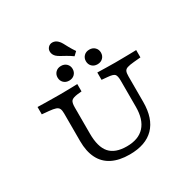

<svg xmlns="http://www.w3.org/2000/svg" viewBox="-195 -1082 1272 1281"><g transform="rotate(-30 441.5 -442.0)"><path d="M202.4 -369.4V-445.2Q202.4 -468.7 196.5 -481.6Q190.5 -494.5 173.4 -500.6Q156.3 -506.6 122.8 -509.7L70.2 -514.5V-571Q94.1 -570.2 123.2 -569.8Q152.3 -569.4 181.4 -569Q210.5 -568.5 234.7 -568.5H242.8H247Q266.3 -568.5 288.9 -569Q311.5 -569.4 334.6 -569.8Q357.6 -570.2 376.4 -571V-514.5L345.5 -511.4Q307 -506.5 295.5 -494Q284 -481.6 284 -445.2V-369.4ZM445.4 11.3Q366.1 11.3 311.7 -16.2Q257.3 -43.7 229.9 -98.1Q202.4 -152.5 202.4 -231.5V-369.4H284V-242Q284 -139.8 325.3 -92.6Q366.6 -45.3 456.2 -45.3Q546.4 -45.3 592.7 -96.1Q639 -146.9 639 -243.7V-369.4H697.9V-247.7Q697.9 -120.5 633.6 -54.6Q569.4 11.3 445.4 11.3ZM639 -369.4V-445.2Q639 -482.3 628.2 -494.8Q617.5 -507.3 575.2 -510.5L530.7 -514.5V-571Q561.2 -570.2 599.7 -569.4Q638.2 -568.5 668 -568.5Q691.8 -568.5 720.7 -569Q749.6 -569.4 778.4 -569.8Q807.2 -570.2 830.1 -571V-514.5L777.5 -509.7Q743.2 -506.6 726.1 -500.9Q709.1 -495.3 703.5 -482.8Q697.9 -470.2 697.9 -445.2V-369.4ZM342.1 -617.5Q316.1 -617.5 300.1 -633.6Q284.1 -649.6 284.1 -674.2Q284.1 -697.9 300.1 -714.1Q316.1 -730.2 342.1 -730.2Q368 -730.2 384.1 -714.1Q400.2 -697.9 400.2 -674.2Q400.2 -649.6 384.1 -633.6Q368 -617.5 342.1 -617.5ZM560.2 -617.5Q534.2 -617.5 518.2 -633.6Q502.2 -649.6 502.2 -674.2Q502.2 -697.9 518.2 -714.1Q534.2 -730.2 560.2 -730.2Q586.1 -730.2 602.2 -714.1Q618.3 -697.9 618.3 -674.2Q618.3 -649.6 602.2 -633.6Q586.1 -617.5 560.2 -617.5ZM453.5 -740.7Q426.9 -759.7 406.1 -770.9Q385.3 -782.2 369.8 -790.9Q354.3 -799.7 344.2 -809Q328 -825 326 -845.7Q324 -866.5 337.8 -881.1Q351.7 -895.7 372.4 -894.7Q393.1 -893.7 409.9 -877.7Q421.6 -866.9 430.1 -851.1Q438.6 -835.3 450.1 -814.2Q461.6 -793 480 -765.9Z"/></g></svg>

Font: Playfair 5pt SemiExpanded Light
Style: Regular
Weight: 300
Width: 6
Designer: Claus Eggers Sørensen
Foundry: Claus Eggers Sørensen
Version: Version 2.203